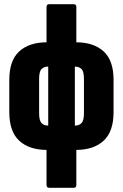

<svg xmlns="http://www.w3.org/2000/svg" viewBox="-20 -703 581 908"><path d="M202 6Q118 6 71 -37.5Q24 -81 24 -172V-326Q24 -417 71 -460Q118 -503 202 -503H339Q423 -503 470 -460Q517 -417 517 -326V-172Q517 -81 470 -37.5Q423 6 339 6ZM207 -109H334Q354 -109 365.5 -121Q377 -133 377 -167V-330Q377 -365 365.5 -376.5Q354 -388 334 -388H207Q188 -388 176.5 -376.5Q165 -365 165 -330V-167Q165 -133 176.5 -121Q188 -109 207 -109ZM213 185Q200 185 200 172V-25L208 -63V-427L200 -473V-670Q200 -683 212 -683H329Q341 -683 341 -670V-474L334 -430V-62L341 -24V172Q341 185 329 185Z"/></svg>

Font: Sofia Sans Extra Condensed Black
Style: Regular
Weight: 900
Designer: Botio Nikoltchev, Ani Petrova
Foundry: lettersoup
Version: Version 4.101